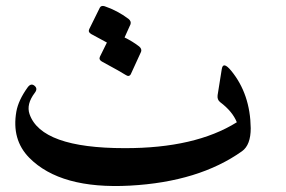

<svg xmlns="http://www.w3.org/2000/svg" viewBox="-20 -606 966 648"><path d="M78.6 -73.7Q18.6 -134.8 35.2 -229.5Q42 -267.6 73.2 -311Q84.5 -326.7 96.7 -316.4Q108.4 -306.6 97.2 -292.5Q68.4 -254.4 79.6 -221.2Q119.1 -106 400.4 -106Q638.7 -105.5 779.3 -193.4Q764.6 -230 723.1 -261.2Q712.4 -269.5 714.4 -284.7L728.5 -373Q732.9 -400.4 760.3 -367.2Q824.7 -288.6 826.2 -173.3Q826.2 -116.7 796.9 -95.7Q651.4 7.8 418.5 20.5Q184.1 33.2 78.6 -73.7ZM316.9 -580.1Q321.3 -588.4 333 -585Q376.5 -570.3 414.1 -542Q423.8 -533.7 420.4 -523.9L400.4 -479.5Q426.8 -466.8 449.7 -449.2Q459.5 -440.9 456.1 -431.2L421.4 -355.5Q415.5 -345.2 403.8 -353.3Q392.1 -361.3 323.7 -398.4Q312.5 -404.8 317.4 -415L340.8 -462.4Q320.8 -473.6 287.6 -491.2Q276.4 -497.6 281.2 -507.8Z"/></svg>

Font: Amiri
Style: Bold Slanted
Weight: 700
Italic angle: 9°
Designer: Khaled Hosny
Version: Version 000.107